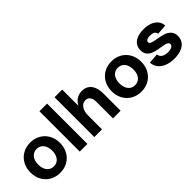

<svg xmlns="http://www.w3.org/2000/svg" viewBox="92 -1541 2389 2389"><g transform="rotate(-45 1286.0 -347.0)"><path d="M36 -249.6Q36 -327.1 69.4 -387.7Q102.8 -448.4 162.4 -482.2Q222 -516 297 -516Q372 -516 431 -482Q490 -448 523.5 -387.7Q557 -327.3 557 -250.2Q557 -173 523.5 -112.5Q490 -52 431 -18Q372 16 297 16Q222 16 162.4 -17.9Q102.8 -51.7 69.4 -112.4Q36 -173 36 -249.6ZM420 -249.8Q420 -296 405 -330.5Q390 -365 362 -384Q334.1 -403 297 -403Q260 -403 232 -384Q204 -365 189 -330.3Q174 -295.7 174 -250Q174 -204.3 189.1 -169.5Q204.2 -134.6 232.1 -115.8Q260 -97 296.8 -97Q333.6 -97 361.8 -116Q390 -135 405 -169.7Q420 -204.3 420 -249.8Z M654 -710H789V0H654Z M1156 -403Q1106 -403 1075.5 -359Q1045 -315 1045 -243L1019 -293Q1019 -359 1042.5 -409.5Q1066 -460 1108.5 -488Q1151 -516 1207 -516Q1260 -516 1297 -490.5Q1334 -465 1353.5 -416.5Q1373 -368 1373 -299V0H1238V-293Q1238 -345 1216.5 -374Q1195 -403 1156 -403ZM910 -700H1045V0H910Z M1465 -249.6Q1465 -327.1 1498.4 -387.7Q1531.8 -448.4 1591.4 -482.2Q1651 -516 1726 -516Q1801 -516 1860 -482Q1919 -448 1952.5 -387.7Q1986 -327.3 1986 -250.2Q1986 -173 1952.5 -112.5Q1919 -52 1860 -18Q1801 16 1726 16Q1651 16 1591.4 -17.9Q1531.8 -51.7 1498.4 -112.4Q1465 -173 1465 -249.6ZM1849 -249.8Q1849 -296 1834 -330.5Q1819 -365 1791 -384Q1763.1 -403 1726 -403Q1689 -403 1661 -384Q1633 -365 1618 -330.3Q1603 -295.7 1603 -250Q1603 -204.3 1618.1 -169.5Q1633.2 -134.6 1661.1 -115.8Q1689 -97 1725.8 -97Q1762.6 -97 1790.8 -116Q1819 -135 1834 -169.7Q1849 -204.3 1849 -249.8Z M2054 -166 2187 -176Q2189 -152 2203.5 -134Q2218 -116 2244 -106.5Q2270 -97 2306 -97Q2349 -97 2373.5 -111Q2398 -125 2398 -148Q2398 -166 2383.5 -176.5Q2369 -187 2346.5 -192Q2324 -197 2283 -204Q2219 -214 2178.5 -227Q2138 -240 2108.5 -270.5Q2079 -301 2079 -357Q2079 -408 2105 -444Q2131 -480 2179 -498Q2227 -516 2291 -516Q2358 -516 2408 -496Q2458 -476 2485.5 -440Q2513 -404 2515 -357L2381 -347Q2378 -374 2356 -388.5Q2334 -403 2293 -403Q2256 -403 2236.5 -392Q2217 -381 2217 -362Q2217 -346 2231 -337Q2245 -328 2266 -323Q2287 -318 2326 -311Q2391 -300 2432.5 -286.5Q2474 -273 2505 -241Q2536 -209 2536 -153Q2536 -101 2508.5 -63Q2481 -25 2429.5 -4.5Q2378 16 2307 16Q2232 16 2175.5 -7Q2119 -30 2087.5 -71Q2056 -112 2054 -166Z"/></g></svg>

Font: Uncut Sans Variable
Style: Regular
Weight: 400
Designer: Kasper Nordkvist
Foundry: UNCUT.wtf
Version: Version 1.304;Glyphs 3.2 (3246)